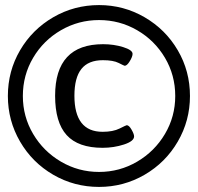

<svg xmlns="http://www.w3.org/2000/svg" viewBox="-20 -729 779 756"><path d="M11 -351Q11 -449 59 -531Q107 -613 189.5 -661Q272 -709 370 -709Q467 -709 549.5 -661Q632 -613 680 -531Q728 -449 728 -351Q728 -254 680 -171.5Q632 -89 549.5 -41Q467 7 370 7Q272 7 189.5 -41Q107 -89 59 -171.5Q11 -254 11 -351ZM670 -351Q670 -433 629.5 -501.5Q589 -570 520 -610Q451 -650 370 -650Q289 -650 220 -610Q151 -570 110.5 -501.5Q70 -433 70 -351Q70 -270 110.5 -201.5Q151 -133 220 -92.5Q289 -52 370 -52Q451 -52 520 -92.5Q589 -133 629.5 -201.5Q670 -270 670 -351ZM197 -352Q197 -555 386 -555Q428 -555 465 -543.5Q502 -532 502 -517Q502 -506 491 -488Q480 -470 471 -470Q469 -470 447.5 -481Q426 -492 385 -492Q328 -492 300.5 -457.5Q273 -423 273 -352Q273 -210 384 -210Q425 -210 451 -223Q477 -236 479 -236Q488 -236 498 -218.5Q508 -201 508 -192Q508 -173 468 -160Q428 -147 384 -147Q288 -147 242.5 -197Q197 -247 197 -352Z"/></svg>

Font: Asap-SemiBold
Style: Regular
Weight: 600
Designer: Pablo Cosgaya
Foundry: Omnibus-Type
Version: Version 2.000; ttfautohint (v1.8)